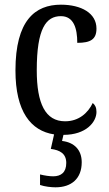

<svg xmlns="http://www.w3.org/2000/svg" viewBox="-20 -566 466 820"><path d="M217 234C285 234 329 197 329 127C329 74 297 42 245 36L251 10C348 10 392 -45 392 -88C392 -107 386 -118 376 -126C356 -84 317 -48 258 -48C174 -48 137 -123 137 -266C137 -445 177 -497 240 -497C295 -497 310 -445 310 -383C367 -383 392 -398 392 -444C392 -510 327 -546 240 -546C130 -546 46 -479 46 -265C46 -89 112 -7 211 8L197 70C236 75 263 90 263 130C263 170 241 187 207 187C192 187 171 184 151 179V224C171 231 199 234 217 234Z"/></svg>

Font: Noto Serif Lao Cond
Style: Regular
Weight: 400
Width: 3
Designer: Monotype Design Team
Foundry: Monotype Imaging Inc.
Version: Version 2.004